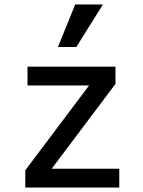

<svg xmlns="http://www.w3.org/2000/svg" viewBox="-20 -838 640 858"><path d="M93 0H513V-84H211L496 -463V-540H103V-456H378L93 -77ZM440 -818H316L239 -628H321Z"/></svg>

Font: CommitMono
Style: 500Regular
Weight: 500
Monospace: yes
Designer: Eigil Nikolajsen
Foundry: Eigil Nikolajsen
Version: Version 1.143